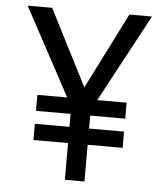

<svg xmlns="http://www.w3.org/2000/svg" viewBox="-52 -771 704 820"><g transform="rotate(5 300.0 -361.5)"><path d="M256.5 -155.5H108V-225H256.5V-280.5H108V-349H236L33.5 -725H138.5L305 -398.5L469.5 -725H566.5L364.5 -349H490.5V-280.5H340.5V-225H490.5V-155.5H340.5V2H256.5Z"/></g></svg>

Font: JuliaMono Medium
Style: Regular
Weight: 500
Monospace: yes
Designer: cormullion
Foundry: corm
Version: Version 0.054; ttfautohint (v1.8.4)